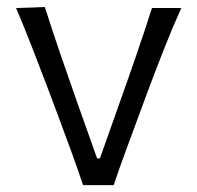

<svg xmlns="http://www.w3.org/2000/svg" viewBox="-20 -540 575 560"><path d="M222.2 0Q206.1 -48.8 187.7 -98.9Q169.4 -148.9 151.9 -195.8L117.7 -287.1Q96.2 -343.8 73.5 -402.1Q50.8 -460.4 26.9 -516.6L110.8 -519.5Q132.3 -451.7 155.3 -384.8Q178.2 -317.9 202.1 -250L263.2 -78.1H271.5L332.5 -250.5Q356.9 -318.8 379.6 -385Q402.3 -451.2 423.3 -516.6H508.8Q482.9 -459.5 460 -401.1Q437 -342.8 415.5 -285.6L381.3 -193.4Q363.3 -144.5 345.7 -96.9Q328.1 -49.3 311.5 0Z"/></svg>

Font: Pinar-FD Regular
Style: FD-Regular
Weight: 400
Designer: Amin Abedi
Version: Version 3.000